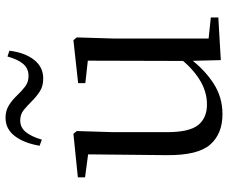

<svg xmlns="http://www.w3.org/2000/svg" viewBox="-85 -723 823 693"><g transform="rotate(-90 326.5 -376.5)"><path d="M261 15Q190 15 151 -29.5Q112 -74 113 -186L116 -484L138 -467L33 -481V-507L190 -523L200 -511L196 -380V-185Q196 -105 221.5 -73Q247 -41 296 -41Q343 -41 386 -68Q429 -95 465 -142L488 -103H462Q423 -51 373 -18Q323 15 261 15ZM456 9 453 -114V-116L454 -471L373 -480V-506L528 -523L538 -511L534 -380V-35L610 -27V0ZM147 -645Q156 -700 181.5 -734Q207 -768 248 -768Q274 -768 293.5 -755.5Q313 -743 328 -727Q345 -709 361 -697Q377 -685 399 -685Q426 -685 442.5 -704.5Q459 -724 469 -761L490 -754Q483 -698 457 -665Q431 -632 390 -632Q362 -632 343.5 -644Q325 -656 310 -671Q293 -688 277 -701.5Q261 -715 238 -715Q213 -715 196.5 -695Q180 -675 169 -637Z"/></g></svg>

Font: Noto Serif SC
Style: Regular
Weight: 400
Designer: Ryoko NISHIZUKA 西塚涼子 (kana & ideographs); Frank Grießhammer (Latin, Greek & Cyrillic); Wenlong ZHANG 张文龙 (bopomofo); San
Foundry: Adobe
Version: Version 2.002-H1;hotconv 1.1.0;makeotfexe 2.6.0